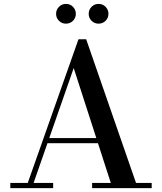

<svg xmlns="http://www.w3.org/2000/svg" viewBox="-20 -966 832 986"><path d="M217 -230.5V-257H541V-230.5ZM422.5 -764.5 678.5 -26.5H759V0H453V-26.5H549L358.5 -616.5L152.5 -26.5H253V0H33V-26.5H122.5L383 -764.5ZM486.5 -844.5Q465 -844.5 450.2 -859.2Q435.5 -874 435.5 -895Q435.5 -916 450.2 -931Q465 -946 486.5 -946Q507.5 -946 522.2 -931Q537 -916 537 -895Q537 -874 522.2 -859.2Q507.5 -844.5 486.5 -844.5ZM318.5 -844.5Q297.5 -844.5 282.8 -859.2Q268 -874 268 -895Q268 -916 282.8 -931Q297.5 -946 319 -946Q340 -946 354.8 -931Q369.5 -916 369.5 -895Q369.5 -874 354.8 -859.2Q340 -844.5 318.5 -844.5Z"/></svg>

Font: Bodoni Moda 9pt Medium
Style: Regular
Weight: 500
Designer: Owen Earl
Foundry: indestructible type
Version: Version 2.005